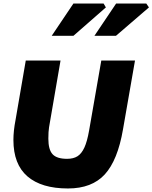

<svg xmlns="http://www.w3.org/2000/svg" viewBox="-20 -1055 864 1088"><path d="M56 -262Q56 -313 68 -375L126 -712H323L258 -334Q254 -310 254 -269Q254 -207 278 -181Q302 -155 360 -155Q396 -155 419 -169.5Q442 -184 458 -218.5Q474 -253 485 -316L554 -712H745L677 -322Q647 -147 574 -67Q501 13 365 13Q215 13 135.5 -55.5Q56 -124 56 -262ZM396 -1035H567L580 -1013L396 -852H273ZM638 -1035H809L824 -1013L637 -852H515Z"/></svg>

Font: Nebula Sans Black
Style: Regular
Weight: 900
Italic angle: -9°
Designer: Paul D. Hunt for Adobe (as Source Sans)
Foundry: Nebula Entertainment & Broadcasting LLC
Version: Version 1.010